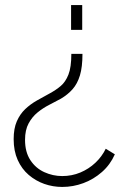

<svg xmlns="http://www.w3.org/2000/svg" viewBox="-20 -526 506 759"><path d="M306 -313Q306 -261 296 -228Q286 -195 267 -173.5Q248 -152 221 -136Q199 -124 174.5 -111.5Q150 -99 128.5 -81.5Q107 -64 93 -38Q79 -12 79 27Q79 75 100 107Q121 139 155 154.5Q189 170 226 170Q264 170 297.5 156Q331 142 357 117.5Q383 93 398 62L434 84Q416 125 383 154Q350 183 309.5 198Q269 213 226 213Q189 213 155 201Q121 189 93.5 165.5Q66 142 50 106.5Q34 71 34 24Q34 -18 46.5 -46.5Q59 -75 79.5 -94.5Q100 -114 125.5 -128.5Q151 -143 177 -157Q201 -170 220 -186Q239 -202 250.5 -231Q262 -260 262 -313ZM305 -506V-408H261V-506Z"/></svg>

Font: Raleway Thin Light
Style: Regular
Weight: 300
Version: Version 4.026